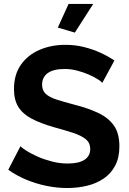

<svg xmlns="http://www.w3.org/2000/svg" viewBox="-20 -942 653 970"><path d="M497 -523.6Q490.5 -531.3 471.8 -542.9Q453.2 -554.6 426.8 -566Q400.5 -577.4 369.4 -585.4Q338.3 -593.5 306.3 -593.5Q250 -593.5 221.4 -572.9Q192.7 -552.3 192.7 -514Q192.7 -485.1 210.9 -468Q229.1 -451 265.2 -439.2Q301.3 -427.5 354.9 -413.4Q425.3 -395.6 476.6 -371.2Q527.9 -346.9 555.6 -307.5Q583.2 -268.1 583.2 -202.7Q583.2 -145.9 562.1 -105.7Q541.1 -65.5 504.3 -40.3Q467.5 -15.1 420 -3.6Q372.5 7.9 319.8 7.9Q267.2 7.9 213.9 -3.1Q160.5 -14.2 111.8 -34.6Q63.1 -55 21.8 -84.4L83.3 -203.3Q92.1 -193.9 115.1 -179.5Q138.1 -165 170.8 -150.5Q203.5 -136.1 242.7 -126Q281.8 -115.9 322.3 -115.9Q378.4 -115.9 407.1 -134.9Q435.8 -153.8 435.8 -189.2Q435.8 -220.6 413 -239Q390.2 -257.4 348.9 -270.9Q307.6 -284.4 252 -299.5Q184.5 -318.9 139.6 -342.6Q94.6 -366.4 72.6 -402Q50.6 -437.7 50.6 -491.9Q50.6 -564.9 85.4 -614.6Q120.2 -664.3 179.3 -689.9Q238.5 -715.5 310.1 -715.5Q359.9 -715.5 404.6 -704.3Q449.2 -693.2 488.1 -675.2Q527.1 -657.2 558 -636.3ZM358.1 -777.3 272.1 -802.7 326.5 -922.2H451Z"/></svg>

Font: Raleway Thin
Style: Regular
Weight: 100
Designer: Matt McInerney, Pablo Impallari, Rodrigo Fuenzalida
Foundry: Matt McInerney, Pablo Impallari, Rodrigo Fuenzalida
Version: Version 4.026